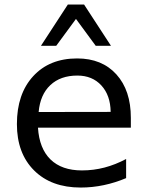

<svg xmlns="http://www.w3.org/2000/svg" viewBox="-20 -820 655 854"><path d="M562 -295.9V-252H148.9Q154.8 -159.2 204.8 -110.6Q254.9 -62 344.2 -62Q396 -62 444.6 -74.7Q493.2 -87.4 541 -112.8V-27.8Q492.7 -7.3 441.9 3.4Q391.1 14.2 338.9 14.2Q208 14.2 131.6 -62Q55.2 -138.2 55.2 -268.1Q55.2 -402.3 127.7 -481.2Q200.2 -560.1 323.2 -560.1Q433.6 -560.1 497.8 -489Q562 -418 562 -295.9ZM472.2 -322.3Q471.2 -396 430.9 -439.9Q390.6 -483.9 324.2 -483.9Q249 -483.9 203.9 -441.4Q158.7 -398.9 151.9 -321.8ZM281.7 -799.8H354L473.6 -616.2H405.8L317.9 -735.8L230 -616.2H162.1Z"/></svg>

Font: Pangururan
Style: Regular
Weight: 400
Designer: Uli Kozok
Foundry: Michael Everson and Uli Kozok
Version: Version 1.005